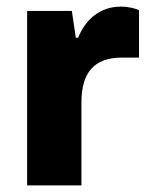

<svg xmlns="http://www.w3.org/2000/svg" viewBox="-20 -560 447 580"><path d="M62 0H226V-251C226 -339 263 -386 348 -386H400V-529C391 -534 369 -540 345 -540C282 -540 238 -501 216 -446H209L197 -527H62Z"/></svg>

Font: Archivo ExtraBold
Style: Regular
Weight: 800
Designer: Hector Gatti
Foundry: Omnibus-Type
Version: Version 2.001